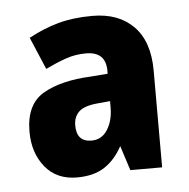

<svg xmlns="http://www.w3.org/2000/svg" viewBox="-37 -758 427 433"><g transform="rotate(-5 177.0 -542.0)"><path d="M187 -722Q246 -722 280 -687.5Q314 -653 314 -587V-368H242L224 -424Q208 -394 183.5 -378Q159 -362 121 -362Q75 -362 49 -394Q23 -426 23 -474Q23 -536 63.5 -559.5Q104 -583 172 -586L210 -589V-596Q210 -639 165 -639Q141 -639 119.5 -631.5Q98 -624 73 -612L42 -685Q75 -703 109 -712.5Q143 -722 187 -722ZM178 -524Q150 -521 138.5 -509.5Q127 -498 127 -479Q127 -442 161 -442Q184 -442 197 -462.5Q210 -483 210 -513V-527Z"/></g></svg>

Font: Noto Sans Hebrew Condensed ExtraBold
Style: Regular
Weight: 800
Width: 3
Designer: Monotype Design Team
Foundry: Monotype Imaging Inc.
Version: Version 2.004; ttfautohint (v1.8.4.7-5d5b)